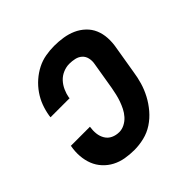

<svg xmlns="http://www.w3.org/2000/svg" viewBox="-145 -655 789 789"><g transform="rotate(-45 250.0 -260.0)"><path d="M205 8Q178 8 152.5 3.5Q127 -1 105 -12.5Q83 -24 66 -42.5Q49 -61 40 -84Q31 -107 29 -133.5Q27 -160 32 -187V-189H143V-188Q140 -169 142 -151Q144 -133 153 -118Q162 -103 178 -95.5Q194 -88 213 -88Q229 -88 244.5 -96Q260 -104 271.5 -117Q283 -130 290.5 -145Q298 -160 303.5 -175.5Q309 -191 312.5 -206.5Q316 -222 319 -238L339 -358Q342 -374 338.5 -389.5Q335 -405 324 -415Q313 -425 297.5 -428.5Q282 -432 266 -432Q248 -432 230 -424.5Q212 -417 199 -403Q186 -389 178 -371Q170 -353 167 -336V-331H56L57 -340Q61 -365 70 -389.5Q79 -414 94.5 -436.5Q110 -459 130.5 -477Q151 -495 174.5 -507Q198 -519 223.5 -523.5Q249 -528 274 -528Q300 -528 325.5 -524Q351 -520 373.5 -510Q396 -500 414 -483Q432 -466 441.5 -443.5Q451 -421 452.5 -395Q454 -369 449 -342L429 -222Q425 -194 417 -166.5Q409 -139 395 -112.5Q381 -86 361 -62.5Q341 -39 316 -22.5Q291 -6 262 1Q233 8 205 8Z"/></g></svg>

Font: Iosevka Custom
Style: Bold Italic
Weight: 700
Italic angle: -9°
Designer: Belleve Invis
Foundry: Belleve Invis
Version: Version 30.3.1; ttfautohint (v1.8.3)